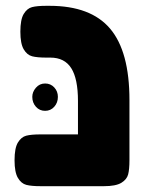

<svg xmlns="http://www.w3.org/2000/svg" viewBox="-20 -640 505 660"><path d="M30 0ZM425 -296V-90Q425 -58 420.5 -40.5Q416 -23 397 -11.5Q378 0 337 0H120Q88 0 70.5 -4.5Q53 -9 41.5 -28.5Q30 -48 30 -89Q30 -131 41.5 -150Q53 -169 70 -173.5Q87 -178 119 -178H248V-293Q248 -369 225 -405.5Q202 -442 153 -442H140Q108 -442 90.5 -446.5Q73 -451 61.5 -470.5Q50 -490 50 -531Q50 -573 61.5 -592Q73 -611 90 -615.5Q107 -620 139 -620H150Q292 -620 358.5 -541.5Q425 -463 425 -296ZM179 -307Q179 -287 166.5 -273Q154 -259 135 -259Q116 -259 103.5 -273Q91 -287 91 -307Q91 -324 103.5 -338.5Q116 -353 135 -353Q154 -353 166.5 -339.5Q179 -326 179 -307Z"/></svg>

Font: Fredoka One
Style: Regular
Weight: 400
Designer: Milena B. Brandão, Ben Nathan
Version: Version 2.000; ttfautohint (v1.5.33-1714) -l 8 -r 50 -G 200 